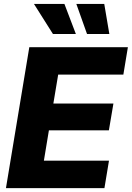

<svg xmlns="http://www.w3.org/2000/svg" viewBox="-20 -971 680 991"><path d="M10.7 0 131.3 -727.5H640.1L616.7 -585.9H280.3L255.4 -436.5H565.4L542 -298.3H232.4L206.5 -141.6H542.5L519 0ZM429.2 -795.4 374 -950.7H518.1L544.4 -795.4ZM253.4 -795.4 155.3 -950.7H312.5L371.6 -795.4Z"/></svg>

Font: Inter 16pt ExtraBold
Style: Italic
Weight: 800
Italic angle: -9.3988°
Version: Version 4.001;git-66647c0bb